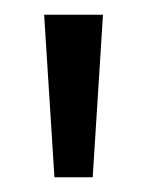

<svg xmlns="http://www.w3.org/2000/svg" viewBox="-20 -688 200 261"><path d="M54 -447 40 -668H120L106 -447Z"/></svg>

Font: Atkinson Hyperlegible
Style: Regular
Weight: 400
Designer: Elliott Scott, Megan Eiswerth, Linus Boman, Theodore Petrosky
Foundry: Braille Institute
Version: Version 1.006; ttfautohint (v1.8.3)